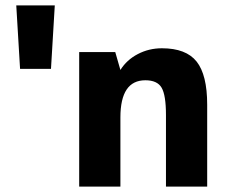

<svg xmlns="http://www.w3.org/2000/svg" viewBox="-20 -688 834 708"><path d="M516 -392Q424 -392 424 -255V0H272V-496H405L424 -430Q447 -467 488 -488.5Q529 -510 577 -510Q666 -510 705 -461Q744 -412 744 -302V0H592V-264Q592 -337 576 -364.5Q560 -392 516 -392ZM54 -434 40 -668H182L168 -434Z"/></svg>

Font: Atkinson Hyperlegible Pro
Style: Bold
Weight: 700
Designer: Elliott Scott, Megan Eiswerth, Linus Boman, Theodore Petrosky, Jacob Perez
Foundry: Braille Institute
Version: Version 1.5.1